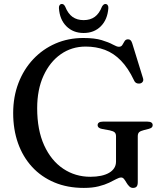

<svg xmlns="http://www.w3.org/2000/svg" viewBox="-20 -902 797 940"><path d="M654.5 -10.5Q654.5 5 648.8 11.5Q643 18 631 18Q620.5 18 612.8 10.2Q605 2.5 599.2 -7.5Q593.5 -17.5 587.5 -25.2Q581.5 -33 573.5 -33Q563.5 -33 549.2 -25.2Q535 -17.5 514.2 -7.5Q493.5 2.5 463 10.2Q432.5 18 390.5 18Q310 18 246 -9Q182 -36 137 -85Q92 -134 68.2 -201Q44.5 -268 44.5 -348.5Q44.5 -428 70.2 -495.2Q96 -562.5 142.5 -612Q189 -661.5 251.5 -688.8Q314 -716 388 -716Q443.5 -716 478 -705.5Q512.5 -695 532.2 -684Q552 -673 562 -673Q574 -673 579.2 -682.2Q584.5 -691.5 590 -700.5Q595.5 -709.5 607 -709.5Q614.5 -709.5 619.2 -705Q624 -700.5 627.5 -689.5L680 -519.5Q683.5 -509.5 678.8 -502Q674 -494.5 664 -493Q655 -491.5 647.5 -495.5Q640 -499.5 636 -509Q607.5 -569 572.2 -605.2Q537 -641.5 493.8 -657.8Q450.5 -674 399.5 -674Q331 -674 277.5 -636.5Q224 -599 193 -531.2Q162 -463.5 162 -372Q162 -265.5 196.2 -190.5Q230.5 -115.5 289.5 -76Q348.5 -36.5 422.5 -36.5Q451.5 -36.5 474.8 -41.5Q498 -46.5 514.2 -56Q530.5 -65.5 539.2 -79.2Q548 -93 548 -111V-235Q548 -247.5 541.5 -253.8Q535 -260 516.5 -264L480.5 -270.5Q469.5 -272.5 463.8 -277.2Q458 -282 458 -289.5Q458 -297.5 464.5 -302Q471 -306.5 483.5 -306.5H702Q715 -306.5 721.2 -302Q727.5 -297.5 727.5 -289.5Q727.5 -282.5 723.2 -278.2Q719 -274 708 -271L684.5 -265Q668 -261 661.2 -254.8Q654.5 -248.5 654.5 -235ZM389.5 -803.5Q422 -803.5 444 -819.5Q466 -835.5 479.5 -870Q483.5 -876.5 487.5 -879.5Q491.5 -882.5 495.5 -882.5Q503 -882.5 507 -877Q511 -871.5 510.5 -862.5Q506.5 -806.5 473.8 -773.5Q441 -740.5 389.5 -740.5Q338 -740.5 305 -773.5Q272 -806.5 268.5 -862.5Q268 -871.5 272 -877Q276 -882.5 283 -882.5Q288 -882.5 291.8 -879.5Q295.5 -876.5 299 -870Q313 -835 335.2 -819.2Q357.5 -803.5 389.5 -803.5Z"/></svg>

Font: Fraunces Wonky
Style: Regular
Weight: 400
Version: Version 1.000;[b76b70a41]